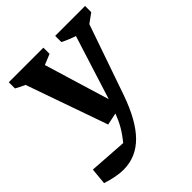

<svg xmlns="http://www.w3.org/2000/svg" viewBox="-231 -605 922 922"><g transform="rotate(-45 230.5 -143.5)"><path d="M175 -6 29 -421Q4 -432 -19 -445V-487H216V-445L162 -423L263 -90L366 -416Q329 -428 296 -445V-487H499V-445L452 -411L328 -54Q283 75 221 137.5Q159 200 74 200Q49 200 21 194.5Q-7 189 -38 179L-30 95L163 108Q190 75 207 45.5Q224 16 237 -19Z"/></g></svg>

Font: Piazzolla SemiBold
Style: Regular
Weight: 600
Designer: Juan Pablo del Peral
Foundry: Huerta Tipografica
Version: Version 1.330